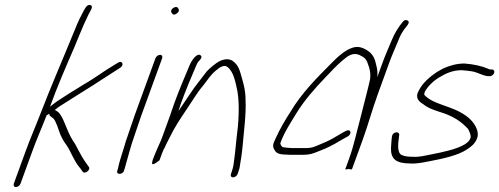

<svg xmlns="http://www.w3.org/2000/svg" viewBox="-20 -701 2013 774"><path d="M44.2 53C51.7 53 60 46.7 62.8 39L109.8 -90C129.6 -144.6 145.4 -178.3 167.9 -236L179.4 -243C178.4 -238.3 179.5 -235 182.8 -233L190.6 -227C195 -224.3 198.7 -220 201.9 -214C208.8 -198.9 213 -189.5 218 -173C225.2 -150.9 236.2 -131.4 249.5 -114C269.2 -82.9 279.4 -49.8 304 -22L313.3 -9C322.4 3.2 347.7 -17.2 337.6 -29L328.3 -42C314.6 -61 305.7 -76.8 295.3 -97L285.9 -115C282.3 -121.7 278.5 -127.7 274.4 -133C259.5 -156.5 249.4 -183.9 238.1 -210.5C232.6 -223.6 223.7 -242.6 212.4 -251L200.9 -258C202.5 -258.7 203.8 -259.7 205 -261C210.7 -265.7 216.2 -269.7 221.4 -273C248.6 -290.8 279.8 -309.3 308.4 -328C332.3 -343.6 352.1 -354.5 374.7 -370C404.3 -389 436.6 -409.6 464.8 -428C482 -438.7 472.8 -460 455.1 -448C426.1 -430.9 394.3 -410.2 364.9 -390L333.7 -370C312.1 -358.1 285.8 -339.9 263 -327C244.3 -314.9 227 -303.7 210.6 -293C201.1 -286.8 191.5 -278.2 181.6 -271C212.7 -356.4 243.3 -426.6 279.6 -510L298.4 -556C311.1 -587 324.7 -618.3 337.2 -643.5C343.9 -656.9 358.6 -675.8 344.7 -680.5C329.1 -685.8 319.4 -660.7 312.4 -648C297.3 -620.8 285 -589.5 271.7 -557C228.2 -450.2 188.1 -359.2 145.6 -249C120.5 -183.7 104.5 -149.7 82.8 -90L35.8 39C33 46.7 36.7 53 44.2 53Z M606.6 -466 522.5 -235C512.8 -208.3 502.1 -173.3 492.9 -148C488.5 -136 484.3 -122.7 480.3 -108C470.7 -77.7 460.3 -46.3 454.9 -19L452.4 -12C448.8 6.1 477.5 2 480.1 -14L482.6 -21C483.7 -25.7 485.7 -33 488.6 -43C498.2 -75 507.4 -113.7 519.9 -148C529.4 -174.2 539.5 -207.4 549.5 -235L633.6 -466C636.4 -473.7 632.7 -480 625.2 -480C617.7 -480 609.4 -473.7 606.6 -466ZM671.6 -650C675.6 -643.6 680 -637.8 692.3 -646.5C704.5 -655.1 701.6 -662.5 697.5 -669C688.8 -680.7 662.4 -662.3 671.6 -650Z M607.3 -86C603 -76 599 -66 595.4 -56C593.9 -50 593.1 -46 593 -44C592.6 -29.4 618.7 -51.8 623 -55L633.6 -84C636.4 -90 638.8 -95.7 640.8 -101L642.5 -103C646.8 -113 653.3 -126.3 662 -143C686.5 -192.3 700.7 -213 735.5 -265C765.2 -309.5 777.7 -331.8 802 -360C818.8 -382 830.8 -401.2 850.8 -417C863.8 -428.2 882.9 -442.3 896.9 -431C923.1 -410.9 929.8 -366.8 937.5 -331C946.2 -277 942.4 -207.5 933.3 -141C929.8 -112.8 929.1 -92.9 925 -64.5C921.4 -39.7 922.2 -30.8 913.2 -6L911 0C908.2 7.7 911.9 14 919.4 14C926.4 14 935.1 7.9 937.6 1L940.2 -6C941.9 -10.7 943.6 -16.3 945.4 -23C950.1 -49.1 955.4 -83 957.7 -109C963.2 -172.7 972.9 -241.4 969.8 -299C970 -331.9 963.6 -356.7 955.8 -384C946.9 -415 942.9 -437.5 918.6 -455C903.6 -465.6 883.8 -463.6 864.2 -454C851.2 -447.6 823.1 -424.3 813.3 -413C805.7 -403.4 789 -380.9 781 -371C755.6 -339.5 730.7 -298.4 699.1 -253C703 -263.7 706.5 -274.3 709.7 -285C727.7 -334.4 751.5 -391.7 771.1 -437C774.6 -445 777.6 -450.3 779.9 -453C788.5 -461.4 797.5 -470.9 788.5 -478C773.9 -489.4 752.2 -456.7 744.8 -439C725 -392.7 701.1 -335.5 682.7 -285C676.9 -267 671.1 -250.3 665.5 -235L634.6 -150C630 -137.3 625.1 -125.7 619.9 -115C616.8 -106.6 610.3 -94.3 607.3 -86Z M1503.6 -323 1548.3 -446C1561.2 -481.4 1572.6 -505.7 1585.5 -537C1592.5 -556.4 1599.9 -568.4 1608.6 -581.5C1616.6 -593.4 1637.3 -610.8 1622.6 -618.5C1615.6 -622.2 1609 -620 1602.8 -612C1585.3 -590 1572.4 -570.7 1559.2 -539C1546.1 -507.2 1534.6 -482.4 1521.3 -446L1501 -390C1503.9 -418.1 1496.9 -437.5 1491.7 -458C1485.9 -474.7 1477.2 -486.7 1463.5 -496C1449.8 -504.4 1428.9 -517.6 1402.3 -509C1369.1 -499.2 1337.6 -468.4 1311.9 -442C1256.1 -386 1195.4 -325 1151.4 -251C1128.5 -215.5 1107.9 -180.6 1091.1 -143C1079 -119.6 1078.5 -109.3 1086.9 -96C1097.2 -77.2 1116.1 -78.6 1149 -77H1204C1229.4 -77 1242.5 -82.4 1264.1 -91L1293.5 -103C1320.3 -115.2 1341 -127.6 1367.1 -143L1382 -151C1400.6 -161.7 1393.8 -183.6 1374 -173L1359.1 -165C1334.1 -150.3 1315.3 -138 1289.2 -127L1260.9 -115C1243.9 -107.8 1233.8 -104 1213.9 -104H1158.9C1138.9 -105.1 1132.6 -105.6 1119.3 -108C1116 -109.3 1109.6 -119.1 1110.1 -124C1126.6 -169.3 1150.8 -204.6 1175.2 -245C1207.3 -297.3 1249.7 -345 1289.9 -387C1314.4 -412.7 1336.9 -437.5 1361.7 -458C1382.8 -476.7 1402.5 -489.6 1427.7 -480L1442.8 -472C1453.2 -465.6 1459.8 -455.8 1463.2 -443C1469.9 -425.7 1475 -407.8 1472 -382C1468.9 -364.1 1437.8 -245.2 1430.3 -215C1416.8 -165.8 1406.5 -114 1387.9 -63L1372.3 -20C1371.3 -17.3 1375.6 -17.3 1385.3 -20C1393.6 -17.3 1398.3 -17.3 1399.3 -20L1441.9 -137C1465.3 -201.5 1479.5 -256.8 1503.6 -323Z M1964.2 -421H1957.2C1953.9 -421 1950.6 -422 1947.3 -424C1921.5 -435.2 1889.9 -442 1852 -445C1821 -445 1791.4 -436.3 1766.7 -425L1741.6 -411C1714.9 -392.9 1683.5 -367.8 1667.9 -335C1651 -305 1670.7 -290.5 1686.3 -281C1703.3 -266.9 1722.1 -259.7 1752 -250C1803.7 -234.7 1838.1 -212.6 1866.2 -182C1869.4 -178.1 1881.3 -152.7 1876.4 -144C1872.2 -132.3 1863.8 -125.9 1853.3 -119C1820.3 -99 1763.4 -87.3 1720.8 -79C1694 -73.8 1669.5 -67.1 1645.1 -69C1625.5 -69 1611.1 -70.6 1599.7 -76C1580.6 -84.3 1584.5 -120.2 1587.8 -145L1589.5 -158C1588.9 -173.5 1563.2 -169.4 1560.3 -152L1558.6 -139C1557.9 -129.7 1557.1 -118.3 1556.2 -105C1554.8 -60.3 1575.9 -42 1634.3 -42C1660.9 -40.2 1688 -46.6 1716.4 -52C1763.5 -60.9 1827.2 -74.6 1863 -99C1879.6 -109.6 1895.7 -122.9 1903 -143C1907.1 -152.3 1907.2 -163.7 1903.4 -177C1890.1 -216 1856.1 -240.5 1814.3 -259C1783.4 -272.6 1730.3 -286.6 1707.6 -304C1703.7 -307.1 1688.3 -316.8 1690.2 -322C1690.7 -325.3 1691.5 -328.3 1692.5 -331C1704.7 -354.1 1729.4 -376.5 1750.6 -389C1777 -405 1804.7 -418 1841.1 -418C1857 -416.6 1870.5 -415.7 1884.8 -413C1905.4 -409.2 1925.7 -396.1 1946.4 -394H1953.4C1959.9 -392.6 1969.5 -399.7 1971.9 -406.5C1974.9 -414.5 1971 -419.8 1964.2 -421Z"/></svg>

Font: Take Off
Style: Drunk
Weight: 400
Foundry: Cannot Into Space Fonts
Version: Version 0.89